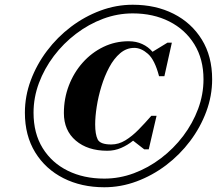

<svg xmlns="http://www.w3.org/2000/svg" viewBox="-20 -780 915 810"><path d="M85 -304.5Q85 -374.5 109.8 -441Q134.5 -507.5 178 -565.2Q221.5 -623 279.2 -666.8Q337 -710.5 403.5 -735.2Q470 -760 540 -760Q637 -760 712.5 -721.8Q788 -683.5 831.5 -613Q875 -542.5 875 -445.5Q875 -375.5 850.2 -309Q825.5 -242.5 782 -184.8Q738.5 -127 680.8 -83.2Q623 -39.5 556.5 -14.8Q490 10 420 10Q323.5 10 247.8 -28.2Q172 -66.5 128.5 -137.2Q85 -208 85 -304.5ZM121.5 -304.5Q121.5 -217.5 160 -155.2Q198.5 -93 265.8 -59.8Q333 -26.5 420 -26.5Q484 -26.5 545 -49.2Q606 -72 659.2 -112.5Q712.5 -153 752.8 -206.2Q793 -259.5 815.8 -320.5Q838.5 -381.5 838.5 -445.5Q838.5 -530.5 800 -593Q761.5 -655.5 694 -689.5Q626.5 -723.5 540 -723.5Q476 -723.5 415 -700.8Q354 -678 300.8 -637.5Q247.5 -597 207.2 -543.8Q167 -490.5 144.2 -429.5Q121.5 -368.5 121.5 -304.5ZM432.5 -144Q350 -144 299.8 -186.8Q249.5 -229.5 249.5 -303Q249.5 -364.5 270.5 -419.2Q291.5 -474 329 -516Q366.5 -558 416 -582Q465.5 -606 522.5 -606Q554.5 -606 580 -594.2Q605.5 -582.5 623.5 -561.5L686.5 -600H705L673.5 -458.5H651Q633 -527.5 604.2 -552.8Q575.5 -578 546.5 -578Q513.5 -578 487 -555.5Q460.5 -533 440.8 -496Q421 -459 407.8 -415.5Q394.5 -372 388 -329.8Q381.5 -287.5 381.5 -255Q381.5 -213.5 392 -192Q402.5 -170.5 449.5 -170.5Q480.5 -170.5 509 -188Q537.5 -205.5 564.5 -233Q591.5 -260.5 618.5 -291.5H640.5L607.5 -150H588.5L541.5 -186.5Q518 -167.5 490.8 -155.8Q463.5 -144 432.5 -144Z"/></svg>

Font: Bodoni* 06pt Fatface
Style: Italic
Weight: 900
Italic angle: -13°
Version: Version 2.3